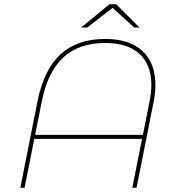

<svg xmlns="http://www.w3.org/2000/svg" viewBox="-20 -887 844 907"><path d="M714 -487Q714 -444 706 -407L625 0H605L651 -231H142L96 0H76L157 -408Q187 -558 266 -630.5Q345 -703 477 -703Q591 -703 652.5 -646.5Q714 -590 714 -487ZM695 -485Q695 -582 638.5 -633Q582 -684 477 -684Q353 -684 279 -615.5Q205 -547 177 -406L146 -250H655L686 -405Q695 -449 695 -485ZM614 -757 512 -850 392 -757H363L497 -867H529L639 -757Z"/></svg>

Font: Montserrat Alternates Thin
Style: Italic
Weight: 250
Italic angle: -11.3°
Designer: Julieta Ulanovsky
Foundry: Julieta Ulanovsky
Version: Version 7.200